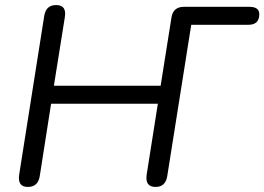

<svg xmlns="http://www.w3.org/2000/svg" viewBox="-20 -732 1045 759"><path d="M90 7Q48 7 56 -43L155 -670Q162 -712 202 -712Q245 -712 236 -662L193 -393H615L658 -664Q665 -705 707 -705H966Q1005 -705 1005 -676Q1005 -634 962 -634H736L641 -35Q634 7 595 7Q552 7 560 -43L604 -322H182L137 -35Q130 7 90 7Z"/></svg>

Font: Nunito
Style: Italic
Weight: 400
Italic angle: -9°
Designer: Vernon Adams
Foundry: Vernon Adams
Version: Version 3.601; ttfautohint (v1.8.2.53-6de2)